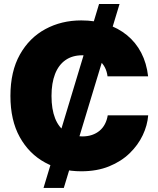

<svg xmlns="http://www.w3.org/2000/svg" viewBox="-20 -839 785 952"><path d="M195.8 92.8 471.2 -819.3H572.8L296.4 92.8ZM382.8 10.3Q283.2 10.3 203.6 -33Q124 -76.2 77.9 -159.4Q31.7 -242.7 31.7 -363.3Q31.7 -484.9 78.6 -568.4Q125.5 -651.9 205.1 -694.8Q284.7 -737.8 382.8 -737.8Q451.2 -737.8 508.5 -719Q565.9 -700.2 609.6 -664.6Q653.3 -628.9 680.2 -577.4Q707 -525.9 714.4 -460.4H513.2Q510.3 -484.4 500.5 -503.7Q490.7 -522.9 474.9 -536.6Q459 -550.3 437.3 -557.6Q415.5 -564.9 388.2 -564.9Q338.9 -564.9 304.7 -541Q270.5 -517.1 252.9 -471.9Q235.4 -426.8 235.4 -363.3Q235.4 -297.4 253.2 -252.4Q271 -207.5 304.9 -185.1Q338.9 -162.6 387.7 -162.6Q414.6 -162.6 436 -169.9Q457.5 -177.2 473.9 -190.9Q490.2 -204.6 500.2 -223.9Q510.3 -243.2 514.2 -267.1H714.8Q710.9 -217.3 687.7 -168.5Q664.6 -119.6 622.8 -79.1Q581.1 -38.6 521 -14.2Q460.9 10.3 382.8 10.3Z"/></svg>

Font: Inter 17pt Black
Style: Regular
Weight: 900
Version: Version 4.001;git-66647c0bb